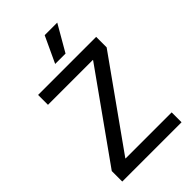

<svg xmlns="http://www.w3.org/2000/svg" viewBox="-268 -1015 1113 1113"><g transform="rotate(-45 288.0 -459.0)"><path d="M45 -86 423 -617V-619H55V-700H531V-614L153 -83V-81H531V0H45ZM327 -918H430L337 -757H252Z"/></g></svg>

Font: Chakra Petch Medium
Style: Regular
Weight: 500
Designer: Katatrad Aksorn Co.,Ltd.
Foundry: Cadson Demak Co.,Ltd.
Version: Version 1.000; ttfautohint (v1.6)